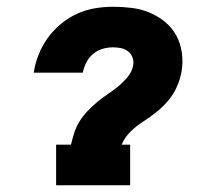

<svg xmlns="http://www.w3.org/2000/svg" viewBox="-20 -548 640 568"><path d="M146 0V-120H190Q194 -138 200 -156Q206 -174 216 -190Q226 -206 239.5 -220Q253 -234 268 -246.5Q283 -259 299.5 -270Q316 -281 331 -293.5Q346 -306 358.5 -321.5Q371 -337 374 -355Q376 -367 372 -378Q368 -389 359 -396Q350 -403 338.5 -405.5Q327 -408 315 -408Q299 -408 283.5 -403.5Q268 -399 255.5 -388.5Q243 -378 235.5 -363.5Q228 -349 225 -333Q225 -333 225 -333Q225 -333 225 -333H80Q80 -333 80 -333.5Q80 -334 80 -334Q84 -361 94.5 -387Q105 -413 121.5 -436Q138 -459 160.5 -477.5Q183 -496 208.5 -507.5Q234 -519 261 -523.5Q288 -528 315 -528Q343 -528 370.5 -524.5Q398 -521 423 -510.5Q448 -500 468.5 -483Q489 -466 501.5 -443Q514 -420 518 -392Q522 -364 517 -336Q513 -314 503.5 -292Q494 -270 478.5 -251.5Q463 -233 444 -217.5Q425 -202 404.5 -189Q384 -176 366.5 -159Q349 -142 340 -120H365V0Z"/></svg>

Font: Iosevka Etoile Heavy Oblique
Style: Regular
Weight: 900
Italic angle: -9°
Designer: Belleve Invis
Foundry: Belleve Invis
Version: Version 15.5.2; ttfautohint (v1.8.4)